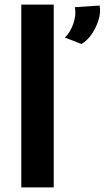

<svg xmlns="http://www.w3.org/2000/svg" viewBox="-20 -809 452 829"><path d="M72 -789H212V0H72ZM332 -619 260 -647Q282 -667 296 -705Q310 -743 303 -778L410 -785Q416 -757 405.5 -723Q395 -689 375.5 -661Q356 -633 332 -619Z"/></svg>

Font: Reem Kufi Ink
Style: Bold
Weight: 700
Designer: Khaled Hosny
Version: Version 1.002